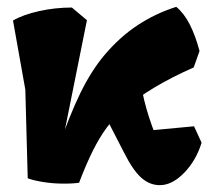

<svg xmlns="http://www.w3.org/2000/svg" viewBox="-20 -524 621 561"><path d="M211 10Q189 13 160 12.5Q131 12 104 7.5Q77 3 61 -3L54 -262L18 -464Q47 -481 94 -491.5Q141 -502 190 -502L234 -465L152 -57L147 -82Q182 -185 214.5 -251.5Q247 -318 286 -364Q331 -417 383 -451Q435 -485 495 -504Q518 -485 534.5 -452.5Q551 -420 563 -375L546 -327Q417 -270 341 -204Q314 -181 292.5 -152Q271 -123 251.5 -84Q232 -45 211 10ZM447 17Q417 17 392.5 -5Q368 -27 342 -79L271 -217L389 -301Q394 -255 408 -206Q422 -157 447 -97L387 -140L547 -155L569 -107Q553 -55 518 -19Q483 17 447 17Z"/></svg>

Font: Eczar ExtraBold
Style: Regular
Weight: 800
Designer: Vaibhav Singh
Foundry: Rosetta Type Foundry
Version: Version 2.000